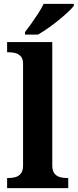

<svg xmlns="http://www.w3.org/2000/svg" viewBox="-20 -979 404 999"><path d="M17 0V-53H29Q44 -53 60.5 -57.5Q77 -62 88.5 -76Q100 -90 100 -118V-646Q100 -673 88 -686Q76 -699 59.5 -703Q43 -707 29 -707H17V-760H252V-118Q252 -90 263.5 -76Q275 -62 292 -57.5Q309 -53 323 -53H335V0ZM110 -812Q125 -831 143.5 -857Q162 -883 179.5 -910Q197 -937 207 -959H364V-949Q355 -936 333.5 -916Q312 -896 285 -874Q258 -852 230 -832.5Q202 -813 178 -799H110Z"/></svg>

Font: Noto Serif Kannada
Style: Bold
Weight: 700
Version: Version 2.003